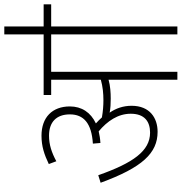

<svg xmlns="http://www.w3.org/2000/svg" viewBox="4 -849 845 893"><g transform="rotate(-90 426.5 -402.5)"><path d="M381 -213C381 -252 369 -286 349 -315C369 -311 392 -310 414 -310C443 -310 473 -312 502 -320V0H539V-587H713V0H750V-587H853V-622H750V-805H713V-622H431V-587H502V-356C470 -347 438 -344 407 -344C383 -344 355 -346 327 -351C318 -361 309 -370 299 -379C350 -403 378 -445 378 -500C378 -582 327 -632 242 -632C192 -632 154 -619 110 -598L123 -563C164 -585 200 -597 242 -597C305 -597 341 -563 341 -500C341 -436 300 -399 205 -393L208 -358C227 -359 245 -362 262 -366C310 -326 344 -276 344 -217C344 -152 307 -127 256 -127C171 -127 115 -206 58 -368L23 -357C94 -163 161 -92 260 -92C324 -92 381 -128 381 -213Z"/></g></svg>

Font: Noto Sans SemiCondensed ExtraLight
Style: Italic
Weight: 200
Width: 4
Italic angle: -12°
Designer: Monotype Design Team
Foundry: Monotype Imaging Inc.
Version: Version 2.013